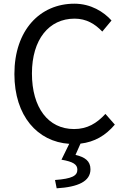

<svg xmlns="http://www.w3.org/2000/svg" viewBox="-20 -767 678 1040"><path d="M551 -150C504 -99 453 -68 381 -68C241 -68 153 -184 153 -369C153 -553 245 -666 384 -666C448 -666 495 -637 534 -596L584 -656C542 -703 472 -747 383 -747C196 -747 58 -603 58 -366C58 -138 184 1 355 12L313 98C377 109 399 124 399 152C399 185 371 201 278 208L287 253C404 246 470 215 470 150C470 105 440 84 389 72L416 11C492 2 551 -32 602 -92Z"/></svg>

Font: Spoqa Han Sans Neo Regular
Style: Regular
Weight: 400
Designer: [Spoqa Han Sans Neo] Dong-huui Kim  Younghwa Kang  Yujin Lee  [Noto Sans] Ryoko NISHIZUKA  (kana & ideographs); Paul D. 
Foundry: Spoqa (http://www.spoqa-han-sans.com)
Version: Version 1.000